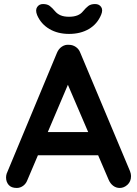

<svg xmlns="http://www.w3.org/2000/svg" viewBox="-20 -926 679 951"><path d="M303 -537 332 -543 116 -35Q109 -16 94.5 -5.5Q80 5 63 5Q36 5 23 -10Q10 -25 10 -47Q10 -56 13 -66L262 -664Q270 -684 286.5 -695Q303 -706 322 -704Q340 -704 355.5 -693.5Q371 -683 378 -664L624 -78Q629 -65 629 -54Q629 -27 611.5 -11Q594 5 573 5Q555 5 540.5 -6Q526 -17 518 -36ZM491 -157H147L202 -272H472ZM322 -758Q266 -758 224.5 -782.5Q183 -807 164 -851Q154 -876 164 -891Q174 -906 193 -906Q214 -906 226.5 -896.5Q239 -887 253 -870Q264 -857 280.5 -850Q297 -843 322 -843Q370 -843 391 -870Q405 -887 417.5 -896.5Q430 -906 451 -906Q471 -906 481 -891.5Q491 -877 481 -853Q462 -807 420.5 -782.5Q379 -758 322 -758Z"/></svg>

Font: Quicksand Variable Light
Style: Regular
Weight: 300
Designer: Andrew Paglinawan
Foundry: Andrew Paglinawan
Version: Version 3.004